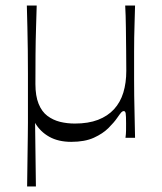

<svg xmlns="http://www.w3.org/2000/svg" viewBox="-20 -503 591 701"><path d="M79 177.7Q80 110.9 80.5 67.4Q81 24 81.5 -4.8Q82 -33.6 82 -54.8Q82 -76 82 -97.8Q82 -119.6 82 -150Q82 -191.4 82 -234.3Q82 -277.1 81.5 -319.4Q81 -361.6 80 -403Q79 -444.4 78 -482.9H114Q113 -447 111.6 -401.5Q110.1 -356 109.7 -304.1Q109.3 -252.3 109.3 -196.3Q109.3 -152.6 121 -123.9Q132.7 -95.2 153.1 -79.9Q173.6 -64.6 199.1 -58.2Q224.7 -51.9 253.3 -51.9Q302.4 -51.9 337.9 -65.5Q373.4 -79.2 396.4 -104.3Q419.4 -129.4 430.3 -165Q441.1 -200.6 441.1 -244.3Q441.1 -276 440.6 -317.8Q440.1 -359.6 439.6 -403.3Q439.1 -447 437.1 -482.9H473.1Q472.3 -450.4 471.4 -421.4Q470.4 -392.4 470 -366.1Q469.6 -339.7 469.6 -314.6Q469.6 -289.4 469.6 -264.7Q469.6 -240.7 469.6 -213Q469.6 -185.3 470 -152.9Q470.4 -120.4 471.4 -82.4Q472.3 -44.4 473.1 0H438.1Q440.1 -13.6 440.2 -26.4Q440.3 -39.1 440.3 -52.7Q440.3 -80.4 438.9 -88.9Q437.4 -97.4 432.1 -97.4Q427.1 -97.4 422.7 -92.6Q418.3 -87.7 406.9 -71.3Q396.7 -56.4 376.3 -35.9Q355.9 -15.3 322.8 -0.2Q289.7 14.9 240.1 14.9Q193.1 14.9 160 -3.6Q126.9 -22.1 108.1 -54.3L111.1 177.7Z"/></svg>

Font: Ojuju ExtraLight
Style: Regular
Weight: 200
Designer: Chisaokwu Joboson, Mirko Velimirovic
Foundry: Udi Foundry
Version: Version 1.000